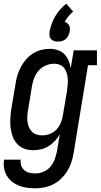

<svg xmlns="http://www.w3.org/2000/svg" viewBox="-23 -801 543 1034"><path d="M168 213Q145 213 122.5 210Q100 207 79.5 199Q59 191 42 177.5Q25 164 14 145.5Q3 127 -1 104.5Q-5 82 -1 59H89Q86 76 91.5 91Q97 106 108.5 116Q120 126 136 129.5Q152 133 168 133Q190 133 212 123.5Q234 114 249 96Q264 78 272 56Q280 34 284 12L299 -78Q288 -58 272.5 -41.5Q257 -25 238 -13.5Q219 -2 197.5 3Q176 8 155 8Q129 8 106 -1Q83 -10 67.5 -28Q52 -46 44 -69.5Q36 -93 33.5 -118Q31 -143 33 -169Q35 -195 39 -221L61 -351Q64 -374 71 -396.5Q78 -419 89.5 -440.5Q101 -462 117.5 -481Q134 -500 154.5 -513Q175 -526 198.5 -532Q222 -538 245 -538Q267 -538 288 -531Q309 -524 323.5 -509.5Q338 -495 346 -475.5Q354 -456 358 -434L374 -530H499V-450H451L373 26Q369 50 361 74Q353 98 339.5 120Q326 142 307 160.5Q288 179 265 191Q242 203 217.5 208Q193 213 168 213ZM205 -72Q225 -72 246 -80Q267 -88 282 -104.5Q297 -121 305 -141Q313 -161 316 -182L338 -312Q340 -328 341.5 -344.5Q343 -361 342 -376.5Q341 -392 336.5 -407Q332 -422 323 -434Q314 -446 299.5 -452Q285 -458 269 -458Q246 -458 224 -448.5Q202 -439 186 -421.5Q170 -404 161.5 -382Q153 -360 149 -337L128 -207Q125 -192 124 -176Q123 -160 125 -145Q127 -130 133 -116Q139 -102 149.5 -91.5Q160 -81 174.5 -76.5Q189 -72 205 -72ZM289 -577Q278 -577 268 -580Q258 -583 251.5 -591Q245 -599 243.5 -609.5Q242 -620 244 -631Q248 -652 255.5 -673Q263 -694 274.5 -713.5Q286 -733 301 -750Q316 -767 334 -781L371 -739Q357 -727 345.5 -713Q334 -699 325 -683Q333 -681 339.5 -676Q346 -671 349.5 -663.5Q353 -656 353.5 -647.5Q354 -639 352 -631Q350 -620 345 -609.5Q340 -599 331 -591Q322 -583 311 -580Q300 -577 289 -577Z"/></svg>

Font: Iosevka Curly Slab MdObl
Style: Regular
Weight: 500
Italic angle: -9°
Monospace: yes
Designer: Belleve Invis
Foundry: Belleve Invis
Version: Version 11.0.0; ttfautohint (v1.8.3)